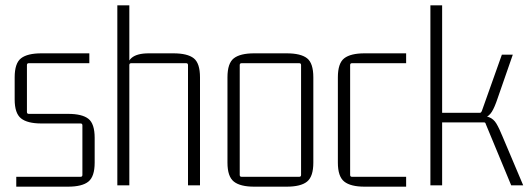

<svg xmlns="http://www.w3.org/2000/svg" viewBox="-20 -695 1987 720"><path d="M235 5H41V-32H282Q289 -32 289 -39V-225Q289 -232 282 -232H135Q83 -232 59 -251Q35 -270 35 -322V-405Q35 -458 59 -476.5Q83 -495 135 -495H315V-458H88Q81 -458 81 -451V-275Q81 -268 88 -268H235Q288 -268 311.5 -249.5Q335 -231 335 -178V-85Q335 -33 311.5 -14Q288 5 235 5Z M538 -495H630Q683 -495 706.5 -476.5Q730 -458 730 -405V0H685V-451Q685 -458 678 -458H472Q465 -458 465 -451V0H420V-675H465V-458L453 -415Q453 -460 473 -477.5Q493 -495 538 -495Z M1102 -458H886Q879 -458 879 -451V-39Q879 -32 886 -32H1102Q1109 -32 1109 -39V-451Q1109 -458 1102 -458ZM833 -85V-405Q833 -458 857 -476.5Q881 -495 933 -495H1055Q1108 -495 1131.5 -476.5Q1155 -458 1155 -405V-85Q1155 -33 1131.5 -14Q1108 5 1055 5H933Q881 5 857 -14Q833 -33 833 -85Z M1503 5H1347Q1295 5 1271 -14Q1247 -33 1247 -85V-405Q1247 -458 1271 -476.5Q1295 -495 1347 -495H1503V-458H1300Q1293 -458 1293 -451V-39Q1293 -32 1300 -32H1503Z M1638 0H1594V-675H1638ZM1743 -246H1626V-272H1780Q1784 -272 1787 -279L1862 -490H1903L1846 -326Q1835 -293 1824.5 -276Q1814 -259 1796 -252.5Q1778 -246 1743 -246ZM1795 -236H1626V-262H1762Q1797 -262 1814 -255.5Q1831 -249 1841.5 -231.5Q1852 -214 1865 -182L1942 0H1897L1802 -229Q1801 -233 1799.5 -234.5Q1798 -236 1795 -236Z"/></svg>

Font: Gemunu Libre ExtraLight ExtraLight
Style: Regular
Weight: 250
Version: Version 1.100